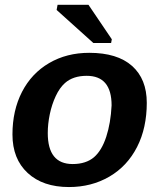

<svg xmlns="http://www.w3.org/2000/svg" viewBox="-20 -753 651 783"><path d="M578.6 -333.5Q578.6 -283.2 568.8 -238Q559.1 -192.9 539.1 -153.8Q499 -75.2 426 -32.7Q353 9.8 261.2 9.8Q154.8 9.8 92.8 -47.6Q30.8 -105 30.8 -204.6Q30.8 -302.7 69.8 -378.4Q108.9 -454.1 180.4 -495.8Q252 -537.6 343.8 -537.6Q458.5 -537.6 518.6 -484.1Q578.6 -430.7 578.6 -333.5ZM435.1 -323.2Q435.1 -443.8 333.5 -443.8Q278.3 -443.8 245.1 -414.6Q223.1 -395 207.3 -361.1Q191.4 -327.1 183.1 -287.4Q174.8 -247.6 174.8 -210.4Q174.8 -147 200.2 -115.5Q225.6 -84 276.4 -84Q303.7 -84 325.4 -91.1Q347.2 -98.1 363.3 -111.8Q395 -139.2 413.3 -195.3Q431.6 -251.5 435.1 -323.2ZM436 -592.8 433.1 -577.6H360.8L210.9 -712.4L214.8 -733.4H340.8Z"/></svg>

Font: Arimo
Style: Italic
Weight: 400
Italic angle: -12°
Designer: Steve Matteson
Foundry: Monotype Imaging Inc.
Version: Version 1.33